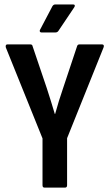

<svg xmlns="http://www.w3.org/2000/svg" viewBox="-20 -858 501 878"><path d="M183.8 0Q174.4 0 174.4 -10.9V-225L6.6 -641.1Q5.2 -647.6 6.9 -651.3Q8.6 -655 14 -655H118Q127.9 -655 128.9 -647L194 -454.7Q203.6 -425.3 212.8 -395.6Q222.1 -365.9 230.6 -336.9H232.1Q240.2 -366.9 249.4 -396.4Q258.7 -425.8 268.7 -455.3L332.8 -647.6Q335.3 -655 343.8 -655H446.2Q452.2 -655 454.1 -651.3Q456.1 -647.6 453.6 -641.1L286.8 -226V-10.9Q286.8 0 276.9 0ZM169.3 -709.6Q164.4 -709.6 162.4 -713.3Q160.4 -717 162.9 -721.5L219.8 -829.8Q224.7 -837.7 233.2 -837.7H314.3Q320.3 -837.7 321.7 -833.8Q323.2 -829.8 319.3 -824.3L248 -718Q243.1 -709.6 233.6 -709.6Z"/></svg>

Font: Sofia Sans Condensed
Style: Regular
Weight: 400
Designer: Botio Nikoltchev, Ani Petrova
Foundry: lettersoup
Version: Version 4.100